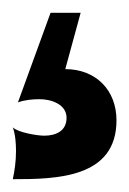

<svg xmlns="http://www.w3.org/2000/svg" viewBox="-20 -62 202 300"><path d="M162 126C162 79 130 46 82 46L106 -42H59L8 98C19 94 31 93 42 93C60 93 84 101 84 122C84 143 67 150 49 150C38 150 8 145 0 137C4 148 5 162 5 174C5 190 3 204 0 218C69 218 162 216 162 126Z"/></svg>

Font: Spicy Rice
Style: Regular
Weight: 400
Designer: Astigmatic (AOETI)
Foundry: Astigmatic (AOETI)
Version: Version 1.000